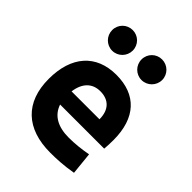

<svg xmlns="http://www.w3.org/2000/svg" viewBox="-213 -878 1012 1012"><g transform="rotate(45 293.0 -372.5)"><path d="M334 9.8C376 9.8 431.2 7.8 497.6 -3.9L484.9 -128.9C437.5 -120.1 392.6 -115.2 345.7 -115.2C264.6 -115.2 211.4 -146.5 191.4 -206.5H520C522 -227.5 522.9 -249 522.9 -273.4C522.9 -438.5 438.5 -527.3 291 -527.3C140.1 -527.3 53.2 -428.7 53.2 -259.8C53.2 -85.9 154.8 9.8 334 9.8ZM403.3 -601.1C445.8 -601.1 480.5 -635.7 480.5 -678.2C480.5 -721.2 445.8 -754.9 403.3 -754.9C360.8 -754.9 326.7 -721.2 326.7 -678.2C326.7 -635.7 360.8 -601.1 403.3 -601.1ZM184.6 -601.1C227.1 -601.1 261.2 -635.7 261.2 -678.2C261.2 -721.2 227.1 -754.9 184.6 -754.9C142.1 -754.9 107.9 -721.2 107.9 -678.2C107.9 -635.7 142.1 -601.1 184.6 -601.1ZM185.1 -298.3C194.3 -367.7 232.4 -406.2 292 -406.2C355.5 -406.2 393.1 -368.2 393.1 -298.3Z"/></g></svg>

Font: CaskaydiaCove Nerd Font
Style: Bold
Weight: 700
Designer: Aaron Bell
Foundry: Saja Typeworks
Version: Version 2111.1;Nerd Fonts 2.3.0